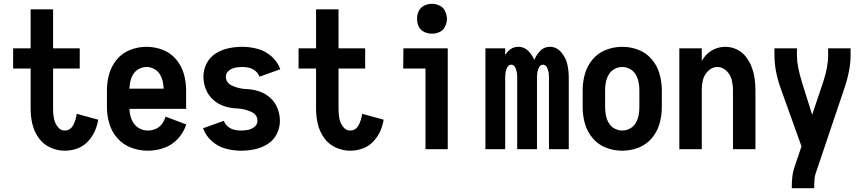

<svg xmlns="http://www.w3.org/2000/svg" viewBox="-20 -784 4540 1009"><path d="M320 8Q281 8 244 -9Q207 -26 183.5 -59Q160 -92 150.5 -131Q141 -170 141 -210V-424H49V-530H141V-735H259V-530H399V-424H259V-210Q259 -186 263 -163Q267 -140 282 -119Q297 -98 320 -98Q350 -98 365 -127Q380 -156 383 -186L496 -155Q491 -122 477 -92Q463 -62 439.5 -38Q416 -14 384.5 -3Q353 8 320 8Z M757 8Q713 8 670.5 -7.5Q628 -23 598 -56.5Q568 -90 555 -133Q542 -176 542 -220V-310Q542 -354 554 -396Q566 -438 594.5 -472Q623 -506 664.5 -522Q706 -538 750 -538Q794 -538 835.5 -522Q877 -506 905.5 -472Q934 -438 946 -396Q958 -354 958 -310V-212H660Q661 -194 665 -176Q670 -155 682.5 -136.5Q695 -118 715 -108Q735 -98 757 -98Q778 -98 798 -106.5Q818 -115 831 -132.5Q844 -150 850 -171L959 -130Q945 -88 915 -55Q885 -22 843 -7Q801 8 757 8ZM660 -318H840Q839 -335 836 -352Q832 -373 821 -392Q810 -411 790.5 -421.5Q771 -432 750 -432Q729 -432 709.5 -421.5Q690 -411 679 -392Q668 -373 664 -352Q661 -335 660 -318Z M1247 8Q1206 8 1165.5 -3Q1125 -14 1093 -42.5Q1061 -71 1047 -110L1156 -149Q1177 -98 1247 -98Q1265 -98 1283.5 -101.5Q1302 -105 1317.5 -117.5Q1333 -130 1333 -149Q1333 -183 1296.5 -198Q1260 -213 1226.5 -214Q1193 -215 1160 -225.5Q1127 -236 1101 -259Q1075 -282 1062 -314.5Q1049 -347 1049 -381Q1049 -418 1066 -451Q1083 -484 1114.5 -503.5Q1146 -523 1181.5 -530.5Q1217 -538 1253 -538Q1294 -538 1334.5 -527Q1375 -516 1407 -487.5Q1439 -459 1453 -420L1344 -381Q1323 -432 1253 -432Q1235 -432 1216.5 -428.5Q1198 -425 1182.5 -412.5Q1167 -400 1167 -381Q1167 -347 1203.5 -332Q1240 -317 1273.5 -316Q1307 -315 1340 -304.5Q1373 -294 1399 -271Q1425 -248 1438 -215.5Q1451 -183 1451 -149Q1451 -112 1434 -79Q1417 -46 1385.5 -26.5Q1354 -7 1318.5 0.5Q1283 8 1247 8Z M1820 8Q1781 8 1744 -9Q1707 -26 1683.5 -59Q1660 -92 1650.5 -131Q1641 -170 1641 -210V-424H1549V-530H1641V-735H1759V-530H1899V-424H1759V-210Q1759 -186 1763 -163Q1767 -140 1782 -119Q1797 -98 1820 -98Q1850 -98 1865 -127Q1880 -156 1883 -186L1996 -155Q1991 -122 1977 -92Q1963 -62 1939.5 -38Q1916 -14 1884.5 -3Q1853 8 1820 8Z M2216 0V-424H2099L2100 -530H2333V0ZM2250 -607Q2229 -607 2209.5 -616Q2190 -625 2180.5 -644.5Q2171 -664 2172 -685Q2171 -706 2180.5 -725.5Q2190 -745 2209.5 -754.5Q2229 -764 2250 -764Q2271 -764 2290.5 -754.5Q2310 -745 2319 -725.5Q2328 -706 2329 -685Q2328 -664 2319 -644.5Q2310 -625 2290.5 -616Q2271 -607 2250 -607Z M2531 0V-530H2635V-495Q2640 -502 2645 -509Q2669 -538 2704 -538Q2739 -538 2763 -509Q2779 -490 2788 -469Q2796 -490 2812 -509Q2835 -538 2870 -538Q2905 -538 2929.5 -509Q2954 -480 2961.5 -445.5Q2969 -411 2969 -376V0H2865V-376Q2865 -390 2863 -403.5Q2861 -417 2854 -430.5Q2847 -444 2833 -444Q2820 -444 2813 -430.5Q2806 -417 2804 -403.5Q2802 -390 2802 -376V0H2698V-376Q2698 -390 2696 -403.5Q2694 -417 2687 -430.5Q2680 -444 2667 -444Q2653 -444 2646 -430.5Q2639 -417 2637 -403.5Q2635 -390 2635 -376V0Z M3250 8Q3206 8 3164.5 -8Q3123 -24 3094.5 -58Q3066 -92 3054 -134Q3042 -176 3042 -220V-310Q3042 -354 3054 -396Q3066 -438 3094.5 -472Q3123 -506 3164.5 -522Q3206 -538 3250 -538Q3294 -538 3335.5 -522Q3377 -506 3405.5 -472Q3434 -438 3446 -396Q3458 -354 3458 -310V-220Q3458 -176 3446 -134Q3434 -92 3405.5 -58Q3377 -24 3335.5 -8Q3294 8 3250 8ZM3250 -98Q3271 -98 3290.5 -108.5Q3310 -119 3321 -138Q3332 -157 3336 -178Q3340 -199 3340 -220V-310Q3340 -331 3336 -352Q3332 -373 3321 -392Q3310 -411 3290.5 -421.5Q3271 -432 3250 -432Q3229 -432 3209.5 -421.5Q3190 -411 3179 -392Q3168 -373 3164 -352Q3160 -331 3160 -310V-220Q3160 -199 3164 -178Q3168 -157 3179 -138Q3190 -119 3209.5 -108.5Q3229 -98 3250 -98Z M3550 0V-530H3668V-464Q3675 -476 3683 -486Q3703 -511 3731.5 -524.5Q3760 -538 3792 -538Q3823 -538 3851.5 -524.5Q3880 -511 3899.5 -486Q3919 -461 3930 -432Q3941 -403 3945.5 -372Q3950 -341 3950 -310V0H3832V-310Q3832 -337 3825.5 -364Q3819 -391 3798 -411.5Q3777 -432 3750 -432Q3723 -432 3702 -411.5Q3681 -391 3674 -364Q3668 -339 3668 -314V0Z M4141 205V198Q4141 135 4154 98L4192 -15L4084 -316Q4050 -409 4050 -493V-530H4168V-493Q4168 -437 4195 -350L4248 -181L4305 -350Q4332 -431 4332 -493V-530H4450V-493Q4450 -415 4416 -316L4265 132Q4259 151 4259 198V205Z"/></svg>

Font: Iosevka SS01
Style: Bold
Weight: 700
Monospace: yes
Designer: Belleve Invis
Foundry: Belleve Invis
Version: 2.3.3; ttfautohint (v1.8.3)